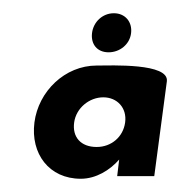

<svg xmlns="http://www.w3.org/2000/svg" viewBox="-20 -266 273 290"><path d="M92 -81C95 -103 115 -119 136 -119C157 -119 172 -103 169 -81C166 -59 148 -44 126 -44C102 -44 89 -59 92 -81ZM232 -143C236 -171 148 -167 126 -167C78 -167 38 -128 32 -81C26 -34 54 4 102 4C125 4 146 -9 160 -25L157 0H213ZM152 -246C135 -246 121 -233 119 -216C117 -199 127 -187 144 -187C161 -187 176 -199 178 -216C180 -233 169 -246 152 -246Z"/></svg>

Font: Hussar Tani
Style: DwaKurs
Weight: 700
Foundry: Cannot Into Space Fonts
Version: Version 0.92